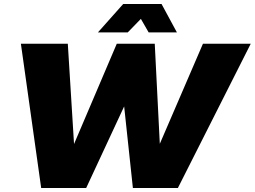

<svg xmlns="http://www.w3.org/2000/svg" viewBox="-20 -945 1280 965"><path d="M688 -850.1 622.1 -782.2H472.2L599.1 -924.8H792L869.1 -782.2H727.1ZM1000 -725.1H1240.2L874 0H647.9L604 -410.2L413.1 0H187L85 -725.1H320.8L352.1 -221.2L566.9 -725.1H751H757.8L783.2 -222.2Z"/></svg>

Font: Stilu Bold
Style: Italic
Weight: 700
Italic angle: -10°
Designer: Genilson Lima Santos
Foundry: Genilson Lima Santos
Version: Version 1.200;PS 001.200;hotconv 1.0.88;makeotf.lib2.5.64775